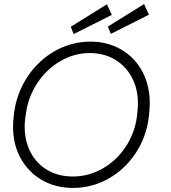

<svg xmlns="http://www.w3.org/2000/svg" viewBox="-20 -904 838 941"><path d="M44 -281Q44 -307 47 -332L49 -351Q62 -449 115.5 -529Q169 -609 250 -654.5Q331 -700 423 -700Q508 -700 574.5 -661Q641 -622 677.5 -553.5Q714 -485 714 -399Q714 -374 711 -347L709 -328Q696 -229 643 -150.5Q590 -72 510 -27.5Q430 17 338 17Q252 17 185.5 -21.5Q119 -60 81.5 -128Q44 -196 44 -281ZM651 -332 653 -351Q656 -375 656 -397Q656 -469 626 -525Q596 -581 542.5 -612.5Q489 -644 420 -644Q344 -644 276 -604.5Q208 -565 163 -497Q118 -429 107 -347L104 -328Q101 -306 101 -283Q101 -212 130.5 -156.5Q160 -101 213.5 -70Q267 -39 337 -39Q414 -39 482 -77.5Q550 -116 595 -183Q640 -250 651 -332ZM327 -773 504 -883 528 -831 341 -737ZM509 -774 686 -884 710 -832 523 -738Z"/></svg>

Font: Bellota Text
Style: Italic
Weight: 400
Italic angle: -7.5°
Designer: Kemie Guaida
Foundry: Kemie Guaida
Version: Version 4.001